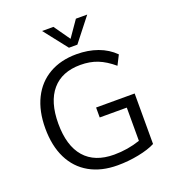

<svg xmlns="http://www.w3.org/2000/svg" viewBox="-163 -1048 1058 1179"><g transform="rotate(-20 365.5 -459.0)"><path d="M651 -371V-41Q609 -19 541 -5.5Q473 8 403 8Q297 8 220 -35.5Q143 -79 102.5 -161Q62 -243 62 -357Q62 -470 102.5 -551.5Q143 -633 218.5 -676.5Q294 -720 397 -720Q472 -720 534.5 -697.5Q597 -675 642 -630L610 -567Q558 -611 508.5 -630.5Q459 -650 397 -650Q276 -650 211.5 -574.5Q147 -499 147 -357Q147 -212 213 -136.5Q279 -61 405 -61Q494 -61 576 -89V-306H399V-371ZM469 -926H543L423 -773H368L248 -926H322L396 -821Z"/></g></svg>

Font: Muli
Style: Regular
Weight: 400
Designer: Vernon Adams
Foundry: Vernon Adams
Version: Version 2.000